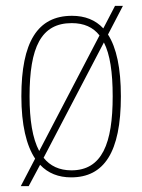

<svg xmlns="http://www.w3.org/2000/svg" viewBox="-20 -596 486 656"><path d="M100 -54 51 40H78L117 -33C144 -4 180 10 223 10C335 10 393 -75 393 -267C393 -363 378 -433 349 -478L400 -576H373L333 -499C306 -528 270 -542 226 -542C108 -542 53 -452 53 -267C53 -170 70 -99 100 -54ZM320 -475 114 -80C91 -123 81 -186 81 -267C81 -434 120 -517 225 -517C267 -517 298 -503 320 -475ZM224 -14C183 -14 151 -29 129 -57L335 -451C356 -410 365 -349 365 -267C365 -106 329 -14 224 -14Z"/></svg>

Font: Noto Serif Bengali Condensed Thin
Style: Regular
Weight: 100
Width: 3
Designer: Juan Bruce, Universal Thirst, Indian Type Foundry and the Monotype Design Team.
Foundry: Monotype Imaging Inc.
Version: Version 2.003